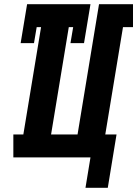

<svg xmlns="http://www.w3.org/2000/svg" viewBox="-20 -755 658 921"><path d="M390 146 414 0H44V-110H92L177 -625H156L143 -548H79L110 -735H414L383 -548H318L331 -625H310L225 -110H352L455 -735H618V-625H570L485 -110H539L497 146Z"/></svg>

Font: Iosevka Slab XBdEx
Style: Italic
Weight: 800
Width: 7
Italic angle: -9°
Monospace: yes
Designer: Belleve Invis
Foundry: Belleve Invis
Version: Version 11.1.1; ttfautohint (v1.8.3)